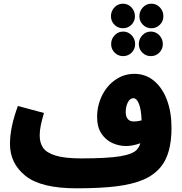

<svg xmlns="http://www.w3.org/2000/svg" viewBox="-20 -999 984 1040"><path d="M909 -307Q909 -165 851 -95Q815 -51 757 -26Q699 -1 612 10Q525 21 394 21Q202 21 118 -46.5Q34 -114 34 -219Q34 -310 77 -425L218 -387Q207 -349 201 -320.5Q195 -292 195 -265Q195 -226 213 -199Q231 -172 280.5 -156.5Q330 -141 420 -141Q561 -141 630.5 -152.5Q700 -164 722 -189Q735 -204 740 -223Q698 -208 663 -208Q624 -208 588 -224.5Q552 -241 529 -276Q506 -311 506 -365Q506 -426 532 -480Q558 -534 604.5 -566.5Q651 -599 708 -599Q769 -599 814.5 -561Q860 -523 884.5 -457Q909 -391 909 -307ZM705 -341Q725 -341 747 -347Q745 -404 733 -435.5Q721 -467 702 -467Q684 -467 672.5 -444.5Q661 -422 661 -393Q661 -368 672 -354.5Q683 -341 705 -341ZM581 -911Q581 -939 600 -959Q619 -979 646 -979Q673 -979 692 -959Q711 -939 711 -911Q711 -884 692 -865Q673 -846 646 -846Q619 -846 600 -865Q581 -884 581 -911ZM735 -911Q735 -939 754 -959Q773 -979 800 -979Q827 -979 846 -959Q865 -939 865 -911Q865 -884 846 -865Q827 -846 800 -846Q773 -846 754 -865Q735 -884 735 -911ZM582 -760Q582 -788 601 -808Q620 -828 647 -828Q674 -828 693 -808Q712 -788 712 -760Q712 -733 693 -714Q674 -695 647 -695Q620 -695 601 -714Q582 -733 582 -760ZM732 -760Q732 -788 751 -808Q770 -828 797 -828Q824 -828 843 -808Q862 -788 862 -760Q862 -733 843 -714Q824 -695 797 -695Q770 -695 751 -714Q732 -733 732 -760Z"/></svg>

Font: Noto Sans Arabic CondBlack
Style: Regular
Weight: 900
Width: 3
Designer: Nadine Chahine
Foundry: Monotype Imaging Inc.
Version: Version 1.001